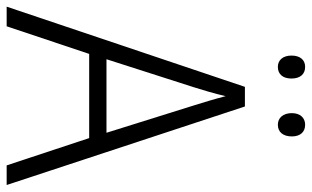

<svg xmlns="http://www.w3.org/2000/svg" viewBox="-200 -830 937 577"><g transform="rotate(90 268.5 -541.5)"><path d="M147 -949C147 -924 160 -908 181 -908C203 -908 216 -923 216 -949C216 -975 203 -990 181 -990C160 -990 147 -975 147 -949ZM320 -950C320 -924 334 -908 355 -908C377 -908 390 -924 390 -950C390 -975 377 -990 355 -990C334 -990 320 -975 320 -950ZM477 -93H536L300 -809H241L0 -93H59L142 -341H395ZM297 -655 379 -393H158L242 -655C251 -683 261 -717 269 -751C277 -720 289 -680 297 -655Z"/></g></svg>

Font: Noto Sans Kannada UI SemiCondensed Light
Style: Regular
Weight: 300
Width: 4
Designer: Jelle Bosma - Monotype Design Team
Foundry: Monotype Imaging Inc.
Version: Version 2.005